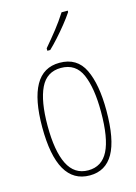

<svg xmlns="http://www.w3.org/2000/svg" viewBox="-118 -826 638 900"><g transform="rotate(-15 201.5 -376.5)"><path d="M357 -264Q357 -124 319 -57Q281 10 204 10Q46 10 46 -266Q46 -400 84.5 -468.5Q123 -537 202 -537Q287 -537 322 -464Q357 -391 357 -264ZM72 -266Q72 -143 104 -79Q136 -15 203 -15Q269 -15 300 -76Q331 -137 331 -265Q331 -380 302.5 -446Q274 -512 202 -512Q133 -512 102.5 -448.5Q72 -385 72 -266ZM303 -756Q287 -732 264.5 -704Q242 -676 219 -650.5Q196 -625 176 -606H162V-618Q196 -658 222 -691Q248 -724 273 -763H303Z"/></g></svg>

Font: Noto Sans Thai ExtCond Thin
Style: Regular
Weight: 100
Width: 2
Designer: Monotype Design Team
Foundry: Monotype Imaging Inc.
Version: Version 2.002; ttfautohint (v1.8.4.7-5d5b)